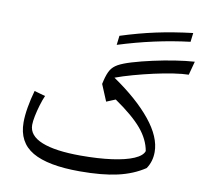

<svg xmlns="http://www.w3.org/2000/svg" viewBox="-88 -917 1082 1018"><g transform="rotate(10 453.0 -407.5)"><path d="M865.2 -772.5Q675.3 -749.5 482.4 -688.5L488.3 -738.3Q585.9 -769.5 675.5 -788.8Q765.1 -808.1 871.1 -820.8ZM905.8 -672.4 886.2 -599.1Q854 -598.6 805.4 -591.3Q756.8 -584 702.1 -571.8Q647.5 -559.6 594.7 -544.9Q542 -530.3 501 -515.1Q633.8 -424.3 706.5 -334.2Q779.3 -244.1 779.3 -163.6Q779.3 -112.3 752.4 -72.8Q689.9 -31.2 607.7 -12.7Q525.4 5.9 404.8 5.9Q233.4 5.9 150.4 -42.7Q67.4 -91.3 67.4 -198.7Q67.4 -234.9 75.2 -280.3Q83 -325.7 96.2 -372.1L155.3 -355.5Q145 -332 135.7 -301Q126.5 -270 120.6 -241Q114.7 -211.9 114.7 -192.9Q114.7 -135.3 186.8 -106.2Q258.8 -77.1 396 -77.1Q490.7 -77.1 563.5 -87.2Q636.2 -97.2 679.9 -116Q723.6 -134.8 731.9 -160.6Q721.2 -222.2 674.1 -278.1Q627 -334 527.8 -402.3L479.5 -382.3L442.4 -471.2L446.8 -490.7Q455.6 -526.9 468 -547.9Q480.5 -568.8 505.4 -582.8Q530.3 -596.7 575.7 -610.4Q626 -625.5 684.8 -638.4Q743.7 -651.4 801.3 -660.4Q858.9 -669.4 905.8 -672.4Z"/></g></svg>

Font: Pinar-DS1-FD Regular
Style: Regular
Weight: 400
Designer: Amin Abedi
Version: Version 3.000